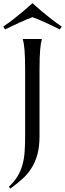

<svg xmlns="http://www.w3.org/2000/svg" viewBox="-75 -941 400 1185"><path d="M168.9 -101.1Q168.9 -35.2 155.5 13.2Q142.1 61.5 117.9 98.9Q93.8 136.2 60.8 165.5Q27.8 194.8 -11.2 223.1L-20 210.9Q13.7 180.2 33.4 147Q53.2 113.8 63.7 75.9Q74.2 38.1 77.1 -5.6Q80.1 -49.3 80.1 -101.1V-508.8Q80.1 -550.3 79.1 -581.3Q78.1 -612.3 76.2 -635Q74.2 -657.7 71.5 -672.9Q68.8 -688 65.9 -698.2V-700.2H183.1V-698.2Q180.2 -688 177.5 -672.9Q174.8 -657.7 172.9 -635Q170.9 -612.3 169.9 -581.3Q168.9 -550.3 168.9 -508.8ZM125.5 -921.4Q153.8 -895.5 184.1 -870.1Q210.4 -848.1 242.2 -823.2Q273.9 -798.3 305.7 -777.3L294.4 -759.3Q273.4 -769.5 250.5 -780.5Q227.5 -791.5 205.3 -801.8Q183.1 -812 162.6 -820.6Q142.1 -829.1 125.5 -835Q108.9 -829.1 88.6 -820.6Q68.4 -812 46.1 -802Q23.9 -792 1 -781Q-22 -770 -43.5 -759.3L-54.7 -777.3Q-22.9 -798.3 8.8 -823.2Q40.5 -848.1 66.9 -870.1Q97.2 -895.5 125.5 -921.4Z"/></svg>

Font: Marcellus SC
Style: Regular
Weight: 400
Designer: Astigmatic (AOETI)
Foundry: Astigmatic (AOETI)
Version: Version 1.001